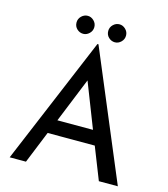

<svg xmlns="http://www.w3.org/2000/svg" viewBox="-128 -994 957 1094"><g transform="rotate(15 350.5 -447.0)"><path d="M483 -190H205L128 0H32L348 -753H354L670 0H558ZM450 -274 347 -538 240 -274ZM254 -894Q274 -894 290 -878.5Q306 -863 306 -841Q306 -819 290 -803.5Q274 -788 254 -788Q233 -788 217 -803Q201 -818 201 -841Q201 -863 217 -878.5Q233 -894 254 -894ZM441 -894Q461 -894 477 -878.5Q493 -863 493 -841Q493 -819 477 -803.5Q461 -788 441 -788Q420 -788 404 -803Q388 -818 388 -841Q388 -863 404 -878.5Q420 -894 441 -894Z"/></g></svg>

Font: Josefin Sans
Style: Regular
Weight: 400
Designer: Santiago Orozco
Foundry: Typemade
Version: Version 2.000